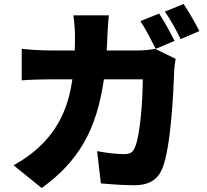

<svg xmlns="http://www.w3.org/2000/svg" viewBox="-20 -878 1040 963"><path d="M856 -673C838 -708 803 -773 778 -810L684 -772C711 -733 740 -674 761 -633ZM515 -625C517 -651 518 -679 519 -707C520 -731 523 -777 526 -801H348C352 -777 356 -726 356 -704C356 -677 356 -651 355 -625H230C192 -625 135 -628 89 -633V-475C135 -479 199 -480 230 -480H343C325 -354 283 -250 196 -160C150 -112 95 -75 48 -49L189 65C374 -68 465 -227 501 -480H696C696 -371 682 -197 658 -142C648 -117 637 -105 603 -105C565 -105 514 -111 467 -120L486 42C533 46 593 51 655 51C731 51 773 20 795 -35C837 -140 850 -413 854 -528C854 -538 858 -567 861 -583L758 -633C730 -628 700 -625 675 -625ZM807 -820C834 -782 866 -723 886 -682L980 -722C963 -756 927 -820 901 -858Z"/></svg>

Font: Noto Sans CJK KR Black
Style: Regular
Weight: 900
Designer: Ryoko NISHIZUKA (kana & ideographs); Paul D. Hunt (Latin, Greek & Cyrillic); Wenlong ZHANG (bopomofo); Sandoll Communica
Foundry: Adobe Systems Incorporated
Version: Version 1.004;PS 1.004;hotconv 1.0.82;makeotf.lib2.5.63406